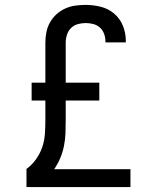

<svg xmlns="http://www.w3.org/2000/svg" viewBox="-20 -763 640 783"><path d="M88 0V-74Q110 -90 126.5 -113Q143 -136 152 -162Q161 -188 163 -216Q165 -244 165 -272V-353H109V-426H165V-589Q165 -610 169 -631Q173 -652 183.5 -671Q194 -690 210 -704.5Q226 -719 245.5 -728Q265 -737 286.5 -740Q308 -743 329 -743Q360 -743 390.5 -735.5Q421 -728 445 -708Q469 -688 481 -658.5Q493 -629 493 -598Q493 -596 493 -594Q493 -592 493 -590H410Q410 -591 410 -592Q410 -593 410 -594Q410 -610 404.5 -625Q399 -640 387.5 -650.5Q376 -661 360.5 -665Q345 -669 329 -669Q313 -669 297 -664.5Q281 -660 269.5 -648.5Q258 -637 253 -621Q248 -605 248 -589V-426H385V-353H248V-272Q248 -246 247 -220Q246 -194 241 -168.5Q236 -143 226 -119Q216 -95 201 -73H512V0Z"/></svg>

Font: Iosevka Custom Extended
Style: Regular
Weight: 400
Width: 7
Monospace: yes
Designer: Belleve Invis
Foundry: Belleve Invis
Version: Version 11.2.4; ttfautohint (v1.8.4)